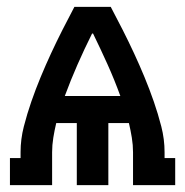

<svg xmlns="http://www.w3.org/2000/svg" viewBox="-20 -540 540 560"><path d="M9 0V-79H40V-96Q40 -134 49.5 -171Q59 -208 71.5 -244Q84 -280 98.5 -315Q113 -350 129 -384.5Q145 -419 162 -452.5Q179 -486 197 -520H303Q321 -486 338 -452.5Q355 -419 371 -384.5Q387 -350 401.5 -315Q416 -280 428.5 -244Q441 -208 450.5 -171Q460 -134 460 -96V-79H491V0H368V-96Q368 -117 364.5 -138.5Q361 -160 356 -181H296V0H204V-181H144Q139 -160 135.5 -138.5Q132 -117 132 -96V0ZM169 -260H331Q314 -307 293.5 -352.5Q273 -398 251 -443L250 -441L249 -443L248 -441Q226 -397 206 -351.5Q186 -306 169 -260Z"/></svg>

Font: Iosevka Curly Slab
Style: Bold
Weight: 700
Monospace: yes
Designer: Belleve Invis
Foundry: Belleve Invis
Version: Version 22.1.2; ttfautohint (v1.8.4)